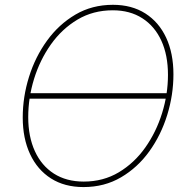

<svg xmlns="http://www.w3.org/2000/svg" viewBox="-20 -757 773 787"><path d="M671.4 -375 667.5 -352.5H94.2L98.1 -375ZM322.3 9.8Q244.6 9.8 189 -25.6Q133.3 -61 103.3 -125.2Q73.2 -189.5 73.2 -275.4Q73.2 -359.9 98.9 -441.9Q124.5 -523.9 172.9 -590.6Q221.2 -657.2 289.3 -697.3Q357.4 -737.3 442.9 -737.3Q520 -737.3 575.7 -701.9Q631.3 -666.5 661.1 -602.5Q690.9 -538.6 690.9 -452.1Q690.9 -368.2 665.5 -285.9Q640.1 -203.6 592.3 -137Q544.4 -70.3 476.3 -30.3Q408.2 9.8 322.3 9.8ZM323.2 -12.7Q403.3 -12.7 467 -50.8Q530.8 -88.9 575.7 -152.6Q620.6 -216.3 644.5 -293.7Q668.5 -371.1 668.5 -450.2Q668.5 -530.8 641.4 -590.1Q614.3 -649.4 563.5 -682.1Q512.7 -714.8 442.4 -714.8Q361.8 -714.8 297.9 -676.8Q233.9 -638.7 188.7 -575Q143.6 -511.2 119.6 -433.6Q95.7 -356 95.7 -276.9Q95.7 -197.3 122.8 -137.7Q149.9 -78.1 200.9 -45.4Q252 -12.7 323.2 -12.7Z"/></svg>

Font: Inter 18pt Thin
Style: Italic
Weight: 250
Italic angle: -9.3988°
Version: Version 4.001;git-66647c0bb